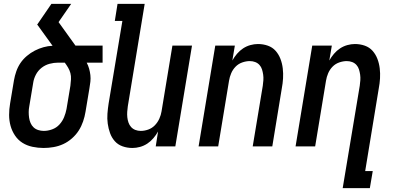

<svg xmlns="http://www.w3.org/2000/svg" viewBox="-20 -755 2040 990"><path d="M205 8Q176 8 147.5 2Q119 -4 96 -18.5Q73 -33 57.5 -56Q42 -79 34.5 -106Q27 -133 27 -162.5Q27 -192 32 -221L52 -341Q56 -364 64 -387Q72 -410 85.5 -430Q99 -450 118.5 -466.5Q138 -483 159.5 -494Q181 -505 204 -511.5Q227 -518 251 -519L173 -627H171L245 -735H347L282 -641L369 -520H509V-432H427Q435 -417 439.5 -401Q444 -385 446 -368Q448 -351 446 -333.5Q444 -316 441 -299L421 -179Q417 -154 408.5 -129Q400 -104 386 -82Q372 -60 351 -41.5Q330 -23 306 -12Q282 -1 256 3.5Q230 8 205 8ZM206 -80Q227 -80 249 -88Q271 -96 286.5 -113Q302 -130 310.5 -151Q319 -172 323 -193L343 -313Q345 -329 346 -346Q347 -363 343 -378Q339 -393 331 -406.5Q323 -420 314 -432H280Q258 -432 235.5 -426Q213 -420 194.5 -405.5Q176 -391 165 -370Q154 -349 151 -327L131 -207Q128 -192 128 -177Q128 -162 130 -148Q132 -134 137.5 -121Q143 -108 153 -98.5Q163 -89 177 -84.5Q191 -80 206 -80Z M663 8Q636 8 612 -0.5Q588 -9 572 -27Q556 -45 547.5 -68.5Q539 -92 535.5 -117.5Q532 -143 534 -169Q536 -195 540 -221L611 -647H572L586 -735H726L639 -207Q637 -193 636 -178.5Q635 -164 636.5 -150Q638 -136 642.5 -123Q647 -110 656 -100Q665 -90 678 -85Q691 -80 706 -80Q725 -80 744.5 -87Q764 -94 778.5 -109Q793 -124 801.5 -143Q810 -162 813 -181L869 -520H970L884 0H783L795 -77Q785 -59 771 -42.5Q757 -26 739.5 -14.5Q722 -3 702 2.5Q682 8 663 8Z M1004 0 1090 -520H1191L1178 -443Q1188 -461 1202 -477.5Q1216 -494 1233.5 -505.5Q1251 -517 1271 -522.5Q1291 -528 1310 -528Q1337 -528 1361 -519.5Q1385 -511 1401 -493Q1417 -475 1426 -451.5Q1435 -428 1438 -402.5Q1441 -377 1439.5 -351Q1438 -325 1433 -299L1384 0H1283L1335 -313Q1337 -327 1338 -341.5Q1339 -356 1337 -370Q1335 -384 1331 -397Q1327 -410 1318 -420Q1309 -430 1296 -435Q1283 -440 1268 -440Q1249 -440 1229 -433Q1209 -426 1194.5 -411Q1180 -396 1172 -377Q1164 -358 1161 -339L1105 0Z M1747 215 1835 -313Q1837 -327 1838 -341.5Q1839 -356 1837 -370Q1835 -384 1831 -397Q1827 -410 1818 -420Q1809 -430 1796 -435Q1783 -440 1768 -440Q1749 -440 1729 -433Q1709 -426 1694.5 -411Q1680 -396 1672 -377Q1664 -358 1661 -339L1605 0H1504L1590 -520H1691L1678 -443Q1688 -461 1702 -477.5Q1716 -494 1733.5 -505.5Q1751 -517 1771 -522.5Q1791 -528 1810 -528Q1837 -528 1861 -519.5Q1885 -511 1901 -493Q1917 -475 1926 -451.5Q1935 -428 1938 -402.5Q1941 -377 1939.5 -351Q1938 -325 1933 -299L1863 127H1902L1887 215Z"/></svg>

Font: Iosevka Term Curly SmBd Obl
Style: Regular
Weight: 600
Italic angle: -9°
Designer: Belleve Invis
Foundry: Belleve Invis
Version: Version 32.3.0